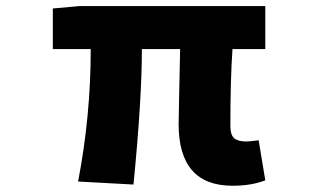

<svg xmlns="http://www.w3.org/2000/svg" viewBox="-20 -589 1040 623"><path d="M734.4 13.7Q559.6 13.7 559.6 -186.5Q559.6 -200.2 561.5 -290Q563.5 -379.9 564.5 -429.7H440.4Q440.4 -267.6 413.1 9.8L233.4 0Q274.4 -212.9 274.4 -429.7H151.4V-561.5L238.3 -569.3H840.8V-429.7H734.4Q727.5 -333 727.5 -179.7Q727.5 -151.4 739.7 -140.6Q752 -129.9 779.3 -129.9Q788.1 -129.9 819.3 -133.8L840.8 -3.9Q795.9 13.7 734.4 13.7Z"/></svg>

Font: GenEi Gothic M Heavy
Style: Regular
Weight: 800
Designer: o_tamon (Modified); [Source Han Sans]
Ryoko NISHIZUKA  (kana & ideographs); Paul D. Hunt (Latin, Greek & Cyrillic); Wenl
Version: Version 1.1a;Original Version 1.004